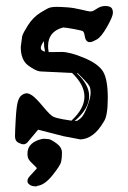

<svg xmlns="http://www.w3.org/2000/svg" viewBox="-20 -457 437 655"><path d="M81.3 173.3C86.3 176.9 92.9 178.7 101.1 178.7H106.4V177.2C123.4 175.6 140.8 163.7 158.7 141.4C176.6 119.1 186.5 103.7 188.5 95.2C190.4 86.8 191.4 76.3 191.4 64C191.4 51.6 185.1 40.9 172.6 32C160.1 23 151.2 18.2 146 17.6C140.8 16.9 135.7 16.5 130.9 16.4C126 16.2 119.5 17.6 111.3 20.5C86.3 29.3 73.7 44.8 73.7 66.9C73.7 75 75 81.3 77.4 85.7C79.8 90.1 84.7 95.7 92 102.5C99.4 109.4 104 114.1 106 116.7C104 119.6 99.4 124.8 92.3 132.3C85.1 139.8 80.2 145.3 77.6 148.9C75 152.5 73.7 156.6 73.7 161.1C73.7 165.7 76.3 169.8 81.3 173.3ZM234.4 -43.9C267.6 -72.3 284.2 -100.6 284.2 -128.9C284.2 -154.9 270.2 -181 242.2 -207H245.6L267.1 -185.1C275.9 -175.9 281.7 -168.9 284.7 -163.8C287.6 -158.8 289.1 -150.8 289.1 -139.9C289.1 -129 285.3 -113.6 277.8 -93.8C270.3 -73.9 263.3 -61 256.6 -54.9C249.9 -48.9 245.2 -45.6 242.4 -44.9C239.7 -44.3 237 -43.9 234.4 -43.9ZM129.9 -316.9V-311.5C129.9 -302.1 131.2 -291.8 133.8 -280.8C124 -283 119.1 -287.2 119.1 -293.2C119.1 -299.2 122.7 -307.1 129.9 -316.9ZM50.8 -296.9C50.8 -267.3 59.2 -246.3 75.9 -233.9C92.7 -221.5 106.1 -214.7 116.2 -213.4H116.7L226.1 -208C254.1 -181 268.1 -154.1 268.1 -127.4C268.1 -100.1 253.3 -72.8 223.6 -45.4C218.1 -46.1 208 -47.7 193.4 -50.3C178.7 -52.9 168.1 -55.8 161.4 -59.1C154.7 -62.3 143.2 -73.7 127 -93.3C110.7 -112.8 98.6 -125.2 90.8 -130.6C83 -136 76.5 -138.7 71.3 -138.7C66.1 -138.7 60.5 -136.7 54.7 -132.8C48.8 -128.9 44.3 -121.6 41 -110.8C37.8 -100.1 35.3 -80.4 33.7 -51.8C32.1 -23.1 31.2 -3.3 31.2 7.6C31.2 18.5 34.9 25.8 42.2 29.5C49.6 33.3 55.5 35.2 60.1 35.2C64.6 35.2 69 33.2 73.2 29.3L109.9 -14.6L197.3 7.8L254.4 18.6C285 17.3 311.5 -2.9 334 -42C343.1 -54.4 347.7 -81.4 347.7 -123C347.7 -164.7 342.4 -194.4 332 -212.2C321.6 -229.9 300.1 -245.6 267.6 -259.3C235 -272.9 209.3 -279.8 190.4 -279.8C171.5 -279.8 160.5 -279.6 157.2 -279.3H151.6H146C144.7 -286.5 144 -293.3 144 -299.8C144 -333 161.1 -354.2 195.3 -363.3C202.1 -363 214.5 -361.2 232.4 -357.9C250.3 -354.7 260.6 -352.1 263.2 -350.1C265.8 -348.1 267.9 -342.1 269.5 -332C271.2 -321.9 275.1 -315.9 281.2 -314L282.2 -313.5H289.1C292.6 -313.5 299.6 -316.4 310.1 -322.3C320.5 -328.1 332.3 -342.7 345.5 -366C358.6 -389.2 365.2 -405 365.2 -413.3C365.2 -421.6 363.2 -427.6 359.1 -431.2C355.1 -434.7 348.2 -436.5 338.6 -436.5C329 -436.5 319.8 -433.6 311 -427.7C302.2 -421.9 296.6 -418.8 294.2 -418.5C291.7 -418.1 289.2 -418 286.6 -418C284 -418 274 -420.1 256.6 -424.3C239.2 -428.5 222.9 -431.2 207.8 -432.1C192.6 -433.1 181 -433.6 172.9 -433.6C164.7 -433.6 157.6 -432.9 151.4 -431.4C145.2 -429.9 133.8 -423.9 117.2 -413.3C100.6 -402.8 86.7 -388.6 75.4 -370.8C64.2 -353.1 57.6 -340.7 55.7 -333.5Z"/></svg>

Font: Drukaatie burti
Style: Regular
Weight: 400
Version: Version 0.14.4